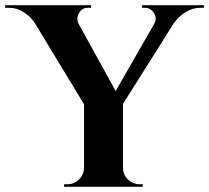

<svg xmlns="http://www.w3.org/2000/svg" viewBox="-51 -720 806 740"><path d="M213 -699 418 -327 276 -313 42 -699ZM423 -322V0H273V-322ZM584 -699H662L412 -302L362 -312ZM543 -628Q552 -642 548 -656.5Q544 -671 533 -680.5Q522 -690 508 -690Q508 -690 502 -690Q496 -690 496 -690V-700H735V-690H721Q690 -690 662.5 -672Q635 -654 620 -631ZM252 -628 83 -631Q69 -654 42 -672Q15 -690 -17 -690H-31V-700H300V-690Q300 -690 293.5 -690Q287 -690 287 -690Q265 -690 253.5 -669.5Q242 -649 252 -628ZM276 -73V0H196V-10Q196 -10 202 -10Q208 -10 209 -10Q235 -10 253.5 -28.5Q272 -47 273 -73ZM420 -73H423Q423 -47 442 -28.5Q461 -10 487 -10Q487 -10 493 -10Q499 -10 499 -10V0H420Z"/></svg>

Font: Cinzel
Style: Bold
Weight: 700
Designer: Natanael Gama
Version: Version 2.000